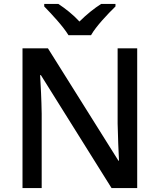

<svg xmlns="http://www.w3.org/2000/svg" viewBox="-20 -961 816 981"><path d="M330 -781H445C470 -826 532 -891 570 -928V-941H497C462 -919 422 -887 386 -851C353 -887 313 -918 278 -941H206V-928C243 -890 303 -826 330 -781ZM681 0V-714H581V-330C582 -265 586 -182 588 -140H585L225 -714H95V0H193V-380C192 -452 188 -524 185 -577H189L550 0Z"/></svg>

Font: Noto Sans Devanagari UI Medium
Style: Regular
Weight: 500
Designer: Jelle Bosma - Monotype Design Team
Foundry: Monotype Imaging Inc.
Version: Version 2.004